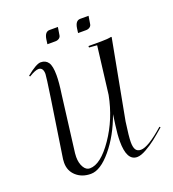

<svg xmlns="http://www.w3.org/2000/svg" viewBox="-125 -764 779 865"><g transform="rotate(-20 265.0 -331.5)"><path d="M326 -611 329 -633Q334 -668 357 -668H397L391 -631Q390 -622 382.5 -616.5Q375 -611 364 -611ZM179 -611 182 -633Q187 -668 210 -668H250L244 -631Q243 -622 235.5 -616.5Q228 -611 217 -611ZM53 -506Q101 -545 122 -545Q146 -545 158 -527.5Q170 -510 170 -466Q170 -431 162 -377L128 -107Q127 -98 127 -89Q127 -60 138.5 -40Q150 -20 168 -20Q220 -20 279.5 -106.5Q339 -193 360 -302L388 -530L350 -533V-540H411Q442 -540 460 -544L462 -542L391 -164Q381 -94 381 -68Q381 -43 388.5 -31.5Q396 -20 413 -20Q448 -20 526 -89L530 -85Q499 -58 478 -41.5Q457 -25 430.5 -10Q404 5 386 5Q336 5 336 -88Q336 -120 342 -163L349 -214Q316 -122 263 -58.5Q210 5 164 5Q122 5 94.5 -19.5Q67 -44 67 -83Q67 -91 68 -100L110 -376Q125 -477 125 -488Q125 -519 103 -520Q87 -520 56 -501Z"/></g></svg>

Font: Kleymissky
Style: Regular
Weight: 500
Italic angle: -8°
Designer: gluk
Foundry: gluk
Version: Version 0.283